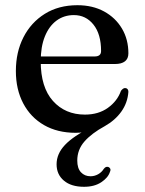

<svg xmlns="http://www.w3.org/2000/svg" viewBox="-20 -499 556 738"><path d="M104.5 -253V-282H344Q368.5 -282 368.5 -303Q368.5 -368 339.2 -404.5Q310 -441 264 -441Q226 -441 197.2 -419.8Q168.5 -398.5 152.5 -359Q136.5 -319.5 136.5 -263.5Q136.5 -163.5 183.5 -111Q230.5 -58.5 306.5 -58.5Q358.5 -58.5 394.8 -84.5Q431 -110.5 445 -150Q453.5 -161 461 -160.5Q466.5 -160.5 470 -156.8Q473.5 -153 473.5 -146Q470.5 -104 446.5 -70.2Q422.5 -36.5 382.5 -14Q332 13.5 304.5 45Q277 76.5 277 118Q277 148 291.2 163.2Q305.5 178.5 328 178.5Q343 178.5 356.8 171Q370.5 163.5 379 150Q383 145 386.8 143.2Q390.5 141.5 395.5 142.5Q400 143.5 403.2 148.5Q406.5 153.5 402.5 162Q395.5 184 369.2 201.5Q343 219 303 219Q253.5 219 225.5 195.2Q197.5 171.5 197.5 132.5Q197.5 92 229.8 58Q262 24 330 -9.5L311.5 7Q297 10 287.5 10.8Q278 11.5 271 11.5Q201 11.5 149.2 -18.2Q97.5 -48 69.2 -101.8Q41 -155.5 41 -226Q41 -298.5 70 -355.5Q99 -412.5 152.2 -445.8Q205.5 -479 277.5 -479Q336 -479 380 -455Q424 -431 448.8 -389.2Q473.5 -347.5 473.5 -294Q473.5 -273.5 460.2 -263.2Q447 -253 422.5 -253Z"/></svg>

Font: Fraunces 16pt
Style: Regular
Weight: 400
Version: Version 1.000;[b76b70a41]